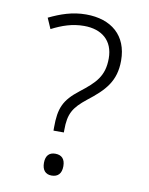

<svg xmlns="http://www.w3.org/2000/svg" viewBox="-83 -785 665 857"><g transform="rotate(10 249.5 -356.5)"><path d="M184 -188H231V-199C231 -273 249 -303 308 -350C383 -408 427 -455 427 -548C427 -662 352 -724 238 -724C175 -724 123 -705 71 -680L92 -632C139 -656 184 -672 238 -672C318 -672 371 -629 371 -548C371 -468 335 -433 268 -381C201 -329 184 -290 184 -203ZM167 -39C167 -6 183 11 210 11C239 11 255 -6 255 -39C255 -72 239 -88 210 -88C183 -88 167 -72 167 -39Z"/></g></svg>

Font: Noto Sans Devanagari UI Light
Style: Regular
Weight: 300
Designer: Jelle Bosma - Monotype Design Team
Foundry: Monotype Imaging Inc.
Version: Version 2.004